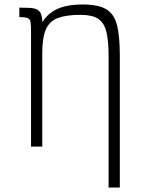

<svg xmlns="http://www.w3.org/2000/svg" viewBox="-20 -652 640 854"><path d="M463 182V-403Q463 -471 453 -511Q443 -551 416.5 -568.5Q390 -586 338 -586Q275 -586 237.5 -572Q200 -558 184 -521Q168 -484 168 -414V0H118V-508L168 -554Q187 -582 211.5 -599Q236 -616 269.5 -624Q303 -632 348 -632Q419 -632 454 -610Q489 -588 501 -538Q513 -488 513 -403V182ZM118 -508Q118 -539 116 -553Q114 -567 103 -571.5Q92 -576 66 -576V-618Q93 -618 112.5 -617Q132 -616 144 -610Q156 -604 162 -591Q168 -578 168 -554Z"/></svg>

Font: Victor Mono Thin
Style: Regular
Weight: 100
Monospace: yes
Designer: Rune Bjørnerås
Version: Version 1.561;gftools[0.9.30]